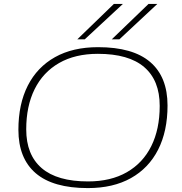

<svg xmlns="http://www.w3.org/2000/svg" viewBox="-20 -951 928 981"><path d="M429 10Q251 10 162.5 -66Q74 -142 74 -288Q74 -419 122 -513.5Q170 -608 261 -659Q352 -710 481 -710Q659 -710 747.5 -634Q836 -558 836 -412Q836 -281 788 -186.5Q740 -92 649 -41Q558 10 429 10ZM430 -24Q546 -24 628 -71Q710 -118 753 -204.5Q796 -291 796 -410Q796 -540 717 -608Q638 -676 480 -676Q364 -676 282 -629Q200 -582 157 -495.5Q114 -409 114 -290Q114 -160 193 -92Q272 -24 430 -24ZM551 -750 739 -931H784L590 -750ZM375 -750 562 -931H608L413 -750Z"/></svg>

Font: Georama Extended ExtraLight
Style: Italic
Weight: 200
Width: 7
Italic angle: -9°
Designer: Jean-Baptiste Levee
Foundry: Production Type
Version: Version 1.000